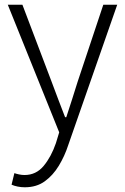

<svg xmlns="http://www.w3.org/2000/svg" viewBox="-20 -554 530 814"><path d="M85 240Q70 240 55 237Q40 234 29 229L41 180Q49 183 61 185.5Q73 188 84 188Q133 188 165 149.5Q197 111 217 53L231 7L13 -534H75L199 -207Q212 -172 227 -132.5Q242 -93 256 -57H261Q273 -93 285.5 -132.5Q298 -172 309 -207L418 -534H477L269 62Q254 108 229.5 148.5Q205 189 170 214.5Q135 240 85 240Z"/></svg>

Font: Noto Sans SC Thin Light
Style: Regular
Weight: 300
Version: Version 2.004-H2;hotconv 1.0.118;makeotfexe 2.5.65603